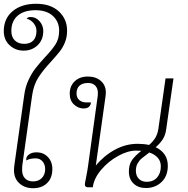

<svg xmlns="http://www.w3.org/2000/svg" viewBox="-23 -991 994 1016"><path d="M51 -90Q51 -106 54 -124L105 -486Q111 -532 128 -568Q145 -604 164 -628.5Q183 -653 214 -687Q253 -728 271.5 -757.5Q290 -787 290 -829Q290 -876 257 -906.5Q224 -937 165 -937Q104 -937 70.5 -908Q37 -879 37 -827Q37 -795 55.5 -777Q74 -759 105 -759Q137 -759 153.5 -777Q170 -795 170 -827Q170 -849 155.5 -867.5Q141 -886 118 -892Q124 -901 139 -901Q167 -901 186.5 -878.5Q206 -856 206 -827Q206 -780 176 -751.5Q146 -723 102 -723Q59 -723 28 -751.5Q-3 -780 -3 -826Q-3 -893 44 -932Q91 -971 168 -971Q245 -971 288.5 -930.5Q332 -890 332 -829Q332 -795 321 -767.5Q310 -740 293.5 -719Q277 -698 248 -666Q205 -620 180 -581Q155 -542 147 -486L96 -123Q94 -112 94 -91Q94 -63 109.5 -47Q125 -31 152 -31Q181 -31 198.5 -49Q216 -67 216 -96Q216 -121 202 -137Q188 -153 166 -153Q135 -153 116 -142V-150Q116 -163 131 -174Q146 -185 171 -185Q206 -185 230 -160.5Q254 -136 254 -96Q254 -49 226 -22Q198 5 152 5Q108 5 79.5 -21Q51 -47 51 -90Z M865 -114Q865 -59 831.5 -27.5Q798 4 749 4Q709 4 684 -19.5Q659 -43 659 -83Q659 -121 676 -144.5Q693 -168 725 -193Q716 -194 697 -194Q653 -194 601.5 -165.5Q550 -137 512 -92Q474 -47 468 0H443Q426 0 426 -15Q426 -21 431 -44Q441 -96 443 -113L492 -468Q495 -485 495 -499Q495 -523 481.5 -537.5Q468 -552 443 -552Q414 -552 398 -538Q382 -524 382 -497Q382 -474 396.5 -461.5Q411 -449 434 -449H458Q458 -436 448.5 -426.5Q439 -417 419 -417Q391 -417 368.5 -438Q346 -459 346 -495Q346 -536 372.5 -561Q399 -586 442 -586Q484 -586 510.5 -563Q537 -540 537 -502Q537 -488 534 -471L484 -115Q528 -168 585.5 -199Q643 -230 705 -230Q737 -230 766 -224Q787 -242 799 -262Q811 -282 815 -309L853 -576H895L856 -304Q852 -275 838 -253.5Q824 -232 801 -212Q865 -181 865 -114ZM828 -111Q828 -138 811.5 -156.5Q795 -175 767 -184Q739 -163 726.5 -152.5Q714 -142 705 -126Q696 -110 696 -88Q696 -61 711.5 -45Q727 -29 754 -29Q788 -29 808 -51.5Q828 -74 828 -111Z"/></svg>

Font: Krub ExtraLight
Style: Italic
Weight: 275
Italic angle: -8°
Designer: Ekaluck Peanpanawate
Foundry: Cadson Demak Co.,Ltd.
Version: Version 1.000; ttfautohint (v1.6)